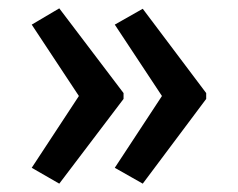

<svg xmlns="http://www.w3.org/2000/svg" viewBox="-20 -496 570 460"><path d="M122 -476 56 -437 169 -266 56 -94 122 -56 276 -259V-273ZM322 -475 255 -437 368 -266 255 -94 322 -56 474 -259V-273Z"/></svg>

Font: Noto Sans Mono Condensed Medium
Style: Regular
Weight: 500
Width: 3
Designer: Monotype Design Team
Foundry: Monotype Imaging Inc.
Version: Version 2.014